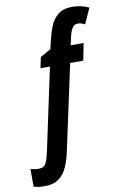

<svg xmlns="http://www.w3.org/2000/svg" viewBox="-224 -824 716 1123"><g transform="rotate(-10 134.5 -262.5)"><path d="M-53.2 240.2Q-69.8 240.2 -85.2 238.5Q-100.6 236.8 -117.2 231V126Q-107.9 129.4 -93.8 131.6Q-79.6 133.8 -69.8 133.8Q-36.1 133.8 -24.7 108.9Q-13.2 84 -4.9 43.9L99.1 -443.8H43L56.2 -507.8L119.1 -543L129.9 -588.9Q139.6 -632.8 155.5 -673.3Q171.4 -713.9 202.4 -739.5Q233.4 -765.1 288.1 -765.1Q312.5 -765.1 337.4 -760Q362.3 -754.9 386.2 -743.2L344.2 -650.9Q322.3 -663.1 303.2 -663.1Q279.8 -663.1 268.6 -643.1Q257.3 -623 250 -589.8L240.2 -544.9H316.9L296.9 -443.8H219.2L111.8 54.2Q100.6 109.9 82.3 151.9Q64 193.8 32 217Q0 240.2 -53.2 240.2Z"/></g></svg>

Font: Open Sans Condensed
Style: Bold Italic
Weight: 700
Width: 3
Italic angle: -12°
Designer: Monotype Design Team
Foundry: Monotype Imaging Inc.
Version: Version 3.003; ttfautohint (v1.8.4)